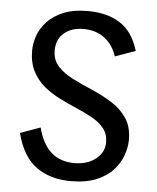

<svg xmlns="http://www.w3.org/2000/svg" viewBox="-52 -760 671 820"><g transform="rotate(5 283.0 -350.0)"><path d="M281 15Q193 15 133 -28.5Q73 -72 48 -171L134 -202Q169 -63 290 -63Q346 -63 382 -91.5Q418 -120 418 -163Q418 -198 399 -222Q380 -246 349 -263.5Q318 -281 280.5 -297Q243 -313 206 -331.5Q169 -350 138 -375.5Q107 -401 88 -438Q69 -475 69 -527Q69 -557 80.5 -590Q92 -623 118 -651Q144 -679 186.5 -697Q229 -715 292 -715Q375 -715 430.5 -679.5Q486 -644 510 -563L423 -532Q407 -581 370.5 -609Q334 -637 279 -637Q229 -637 197 -610Q165 -583 165 -535Q165 -494 190 -467Q215 -440 255 -420Q295 -400 339.5 -381Q384 -362 424 -337Q464 -312 489 -275Q514 -238 514 -182Q514 -151 502 -116.5Q490 -82 463 -52Q436 -22 391.5 -3.5Q347 15 281 15Z"/></g></svg>

Font: Orienta
Style: Regular
Weight: 400
Designer: Eduardo Rodriguez Tunni
Foundry: Eduardo Rodriguez Tunni
Version: Version 1.002; ttfautohint (v1.8.4.7-5d5b);gftools[0.9.23]